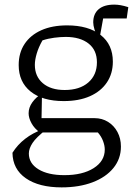

<svg xmlns="http://www.w3.org/2000/svg" viewBox="-20 -605 582 832"><path d="M247 207Q149 207 92 167.5Q35 128 34 57Q56 22 89 -3.5Q122 -29 164 -44H181Q137 -10 121 14.5Q105 39 105 60Q105 103 146.5 128.5Q188 154 259 154Q338 154 386 123.5Q434 93 434 43Q434 26 426.5 6Q419 -14 404 -31H153Q129 -48 116.5 -71Q104 -94 104 -114Q104 -139 120 -161.5Q136 -184 162 -200L160 -93H390Q422 -93 448 -77Q474 -61 489 -33Q504 -5 504 30Q504 83 471.5 123Q439 163 381 185Q323 207 247 207ZM256 -167Q164 -167 112.5 -208.5Q61 -250 61 -323Q61 -376 86.5 -414.5Q112 -453 159 -474Q206 -495 271 -495Q363 -495 416 -453.5Q469 -412 469 -338Q469 -286 443 -247.5Q417 -209 369.5 -188Q322 -167 256 -167ZM260 -215Q325 -215 362.5 -247.5Q400 -280 400 -335Q400 -388 363.5 -416.5Q327 -445 265 -445Q242 -445 215 -441.5Q188 -438 164 -430Q147 -400 139 -372.5Q131 -345 131 -324Q131 -274 165.5 -244.5Q200 -215 260 -215ZM404 -442Q395 -459 389.5 -477Q384 -495 384 -508Q384 -545 407.5 -565Q431 -585 475 -585Q488 -585 502.5 -582.5Q517 -580 536 -574L529 -525H427L412 -442Z"/></svg>

Font: Piazzolla Thin Light
Style: Regular
Weight: 300
Version: Version 2.005